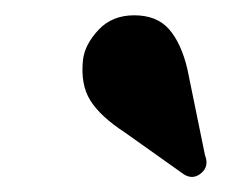

<svg xmlns="http://www.w3.org/2000/svg" viewBox="-20 -720 294 251"><path d="M225 -629.5 248 -517Q253.5 -503 243.5 -494Q232.5 -484.5 220.5 -492L143 -547Q111.5 -567.5 98.2 -588.5Q85 -609.5 88.5 -642Q91 -662 108.8 -681Q126.5 -700 155.5 -700Q185 -700 201 -681.8Q217 -663.5 225 -629.5Z"/></svg>

Font: Fraunces 144pt S050 Black
Style: Italic
Weight: 900
Italic angle: -16°
Version: Version 1.000; ttfautohint (v1.8.3)